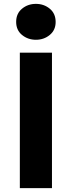

<svg xmlns="http://www.w3.org/2000/svg" viewBox="-20 -972 371 992"><path d="M82.5 0V-700H248.5V0ZM165.5 -766.5Q124.5 -766.5 94 -791.2Q63.5 -816 63.5 -859Q63.5 -902 93.8 -927Q124 -952 165.5 -952Q207 -952 237.2 -927Q267.5 -902 267.5 -858.5Q267.5 -816.5 237.2 -791.5Q207 -766.5 165.5 -766.5Z"/></svg>

Font: Geologica Roman
Style: Bold
Weight: 700
Designer: Sindre Bremnes, Frode Helland
Foundry: Monokrom Skriftforlag AS
Version: Version 1.010;gftools[0.9.28]